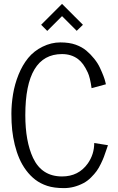

<svg xmlns="http://www.w3.org/2000/svg" viewBox="-20 -968 613 996"><path d="M193.4 -839.4 301.8 -947.8 410.2 -839.4 377.9 -808.1 301.8 -884.3 225.1 -807.6ZM498.5 -616.2Q521 -567.9 526.4 -543L529.3 -531.2V-530.8L455.1 -510.7Q447.3 -566.4 435.3 -592Q423.3 -617.7 411.4 -634Q399.4 -650.4 384.8 -661.6Q350.1 -687.5 301.8 -687.5Q111.3 -687.5 111.3 -370.6Q111.3 -234.9 151.4 -148.9Q196.8 -52.7 301.8 -52.7Q387.7 -52.7 435.5 -120.1Q468.8 -167.5 468.8 -226.1L540 -214.8Q538.1 -209.5 531 -188.5Q523.9 -167.5 519 -154.3Q514.2 -141.1 503.2 -118.4Q492.2 -95.7 481.2 -80.6Q470.2 -65.4 451.9 -47.1Q433.6 -28.8 413.1 -18.1Q363.8 7.8 312 7.8Q260.3 7.8 224.9 -3.9Q189.5 -15.6 163.1 -35.9Q136.7 -56.2 115.5 -84.7Q94.2 -113.3 80.1 -146.2Q65.9 -179.2 56.6 -217Q47.4 -254.9 43.2 -293Q39.1 -331.1 39.1 -378.7Q39.1 -426.3 47.6 -478.8Q56.2 -531.2 76.2 -580.8Q96.2 -630.4 126 -667Q155.8 -703.6 200.9 -725.8Q246.1 -748 293 -748Q339.8 -748 372.8 -736.1Q405.8 -724.1 428.2 -705.1Q450.7 -686 469.2 -662.8Q487.8 -639.6 498.5 -616.2Z"/></svg>

Font: News Cycle
Style: Regular
Weight: 500
Version: Version 0.5.2